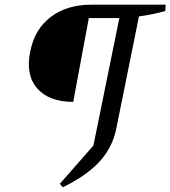

<svg xmlns="http://www.w3.org/2000/svg" viewBox="-20 -675 726 818"><path d="M247 123 235 108 378 -55 500 -655H686L684 -628Q655 -620 627.5 -614.5Q600 -609 572 -605L476 -130Q460 -47 403.5 14Q347 75 247 123ZM292 -241Q188 -241 138 -299Q88 -357 109 -456Q127 -550 196 -602.5Q265 -655 369 -655ZM351 -598 369 -655H541L529 -598Z"/></svg>

Font: Piazzolla Thin
Style: Italic
Weight: 400
Italic angle: -11.3°
Version: Version 2.005